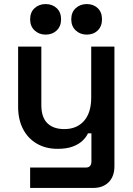

<svg xmlns="http://www.w3.org/2000/svg" viewBox="-20 -723 655 943"><path d="M128 200V100H401Q429 100 429 70V-68H412Q404 -50 386 -32.5Q368 -15 338 -3.5Q308 8 262 8Q205 8 161 -17.5Q117 -43 93 -89.5Q69 -136 69 -198V-494H183V-207Q183 -147 212.5 -118Q242 -89 296 -89Q357 -89 392.5 -129Q428 -169 428 -244V-494H542V94Q542 143 514 171.5Q486 200 438 200ZM406 -553Q374 -553 352 -573.5Q330 -594 330 -628Q330 -663 352 -683Q374 -703 406 -703Q439 -703 460 -683Q481 -663 481 -628Q481 -594 460 -573.5Q439 -553 406 -553ZM204 -553Q172 -553 150 -573.5Q128 -594 128 -628Q128 -663 150 -683Q172 -703 204 -703Q237 -703 258.5 -683Q280 -663 280 -628Q280 -594 258.5 -573.5Q237 -553 204 -553Z"/></svg>

Font: Space Grotesk SemiBold
Style: Regular
Weight: 600
Designer: Florian Karsten
Foundry: Florian Karsten
Version: Version 2.000